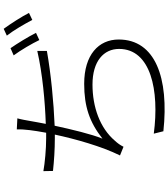

<svg xmlns="http://www.w3.org/2000/svg" viewBox="44 -919 912 1040"><g transform="rotate(-90 500.0 -399.0)"><path d="M744 -653C622 -625 470 -611 349 -607C355 -640 361 -668 364 -688C368 -711 373 -740 379 -761L319 -764C320 -741 318 -719 315 -693C312 -671 308 -641 301 -605H270C212 -605 137 -612 93 -620L94 -568C150 -562 209 -558 271 -558H291C267 -446 227 -304 178 -205L225 -186C234 -204 244 -218 258 -233C327 -314 441 -354 562 -354C689 -354 755 -293 755 -210C755 -38 530 9 296 -22L309 30C598 61 806 -14 806 -212C806 -321 723 -399 566 -399C443 -399 358 -370 269 -300C293 -358 319 -467 339 -559C464 -564 621 -579 744 -601ZM720 -781C748 -743 784 -682 803 -642L842 -660C821 -702 784 -762 759 -798ZM827 -818C856 -781 889 -724 912 -680L950 -698C931 -736 891 -798 864 -835Z"/></g></svg>

Font: Source Han Sans SC Light
Style: Regular
Weight: 300
Designer: Ryoko NISHIZUKA (kana & ideographs); Paul D. Hunt (Latin, Greek & Cyrillic); Wenlong ZHANG (bopomofo); Sandoll Communica
Foundry: Adobe Systems Incorporated
Version: Version 1.004;PS 1.004;hotconv 1.0.82;makeotf.lib2.5.63406